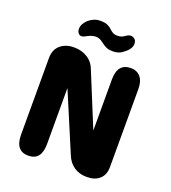

<svg xmlns="http://www.w3.org/2000/svg" viewBox="-144 -907 907 1016"><g transform="rotate(20 309.5 -399.5)"><path d="M131.5 1.7Q58.2 1.7 58.2 -90.3V-521.3Q58.2 -568.8 88 -594.3Q117.8 -619.8 162.5 -619.8H166.5Q207.7 -619.8 240.6 -599.4Q273.5 -579 287.8 -539.3L410 -241.2V-528.3Q410 -619.8 484.7 -619.8Q519 -619.8 539 -596.5Q559 -573.2 559 -528.3V-90.7Q559 -45.7 532.7 -22Q506.3 1.7 461.7 1.7H459.8Q418.5 1.7 388.2 -19Q357.8 -39.7 342.5 -78.8L204.5 -405.5V-90.3Q204.5 1.7 131.5 1.7ZM363.8 -670.2Q338.1 -670.2 323.5 -677.8Q308.9 -685.3 296.1 -695.2Q286.8 -702.8 277.2 -707.6Q267.6 -712.4 253.4 -712.4Q239.9 -712.4 228.3 -708.2Q216.7 -704.1 206.9 -698.7Q190.1 -688.7 178.8 -688.7Q168.4 -688.7 161.4 -698.2Q154.4 -707.7 154.4 -721.1Q154.4 -749.3 182.5 -774.7Q194.7 -785.5 211 -792.6Q227.2 -799.7 247.1 -799.7Q273.2 -799.7 287.8 -793.1Q302.3 -786.6 312.7 -776.3Q321.1 -767.9 331.1 -762Q341.2 -756 357.9 -756Q371.3 -756 380.8 -759.7Q390.2 -763.4 398.7 -770.1Q404.4 -774.2 411.2 -777.3Q417.9 -780.5 426.4 -780.5Q438.2 -780.5 448 -772Q457.8 -763.5 457.8 -746.6Q457.8 -727.3 444.2 -711.5Q432.2 -696.8 412.2 -683.5Q392.2 -670.2 363.8 -670.2Z"/></g></svg>

Font: Sono ExtraLight
Style: Regular
Weight: 200
Designer: Tyler Finck
Foundry: Tyler Finck
Version: Version 2.112